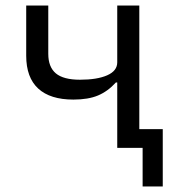

<svg xmlns="http://www.w3.org/2000/svg" viewBox="-20 -536 640 696"><path d="M497 0H405V-237H400Q371 -205 335.5 -190Q300 -175 246 -175Q162 -175 118.5 -215Q75 -255 75 -334V-516H155V-341Q155 -293 182.5 -270Q210 -247 270 -247Q332 -247 368.5 -263Q405 -279 405 -310V-516H485V-68H570V140H497Z"/></svg>

Font: iA Writer Duo V
Style: Regular
Weight: 400
Designer: Mike Abbink, Paul van der Laan, Pieter van Rosmalen, Oliver Reichenstein
Foundry: Information Architects Inc.
Version: Version 2.000